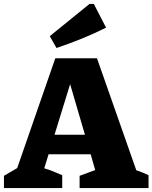

<svg xmlns="http://www.w3.org/2000/svg" viewBox="-43 -952 772 972"><path d="M647 -90Q663 -85 678.5 -78.5Q694 -72 709 -65V0H360V-62L439 -91L416 -171H203L181 -100Q205 -93 227 -84Q249 -75 272 -65V0H-23V-62L44 -101L237 -657H448ZM233 -270H387L312 -526ZM243 -709 209 -769 410 -932H432L494 -812Q432 -781 370 -756Q308 -731 243 -709Z"/></svg>

Font: Piazzolla ExtraBold
Style: Regular
Weight: 800
Designer: Juan Pablo del Peral
Foundry: Huerta Tipografica
Version: Version 1.330